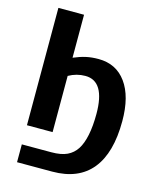

<svg xmlns="http://www.w3.org/2000/svg" viewBox="-126 -746 853 1041"><g transform="rotate(15 300.0 -226.0)"><path d="M418.9 -156.7Q418.9 -340.3 308.1 -340.3Q258.8 -340.3 214.8 -315.4V0H70.8V-658.7H214.8V-417.5Q251.5 -433.1 283 -440.2Q314.5 -447.3 353.5 -447.3Q452.6 -447.3 508.5 -370.6Q564.5 -293.9 564.5 -154.8Q564.5 23.9 489.7 115.7Q415 207.5 268.1 207.5H70.8V107.4H235.8Q291.5 107.4 324.7 91.6Q357.9 75.7 377.9 44.7Q397.9 13.7 408.4 -37.4Q418.9 -88.4 418.9 -156.7Z"/></g></svg>

Font: Cousine
Style: Bold
Weight: 700
Monospace: yes
Designer: Steve Matteson
Foundry: Ascender Corporation
Version: Version 1.20